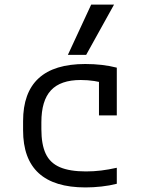

<svg xmlns="http://www.w3.org/2000/svg" viewBox="-20 -810 640 840"><path d="M354 10Q81 10 81 -240V-280Q81 -530 353 -530Q429 -530 491 -514V-305H413V-501L447 -443Q422 -451 393 -455.5Q364 -460 333 -460Q245 -460 203 -415Q161 -370 161 -275V-245Q161 -178 180 -137.5Q199 -97 242 -78.5Q285 -60 356 -60Q390 -60 422.5 -64Q455 -68 491 -76V-6Q460 2 424 6Q388 10 354 10ZM357 -570H277L379 -790H479Z"/></svg>

Font: M PLUS Code Latin Expanded
Style: Regular
Weight: 400
Width: 7
Designer: Coji Morishita
Foundry: UNDERFOREST DESIGN
Version: Version 1.002; ttfautohint (v1.8.3)